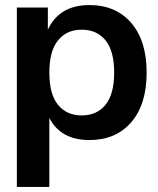

<svg xmlns="http://www.w3.org/2000/svg" viewBox="-20 -546 629 762"><path d="M335 9.8Q220.7 9.8 175.8 -78.1V195.8H46.9V-516.1H169.9V-428.2Q215.3 -525.9 335 -525.9Q439.9 -525.9 501 -454.8Q562 -383.8 562 -257.8Q562 -131.8 501 -61Q439.9 9.8 335 9.8ZM304.2 -87.9Q364.3 -87.9 398.7 -130.1Q433.1 -172.4 433.1 -257.8Q433.1 -343.8 398.7 -386Q364.3 -428.2 304.2 -428.2Q244.6 -428.2 210.2 -385.7Q175.8 -343.3 175.8 -257.8Q175.8 -172.4 210.2 -130.1Q244.6 -87.9 304.2 -87.9Z"/></svg>

Font: Creato Display
Style: Bold
Weight: 700
Version: Version 1.000